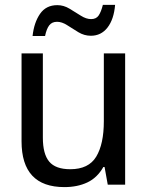

<svg xmlns="http://www.w3.org/2000/svg" viewBox="-20 -754 603 784"><path d="M243 10Q68 10 68 -177V-536H155V-192Q155 -125 181 -94Q207 -63 267 -63Q342 -63 373 -114.5Q404 -166 404 -259V-536H491V0H420L407 -72H402Q377 -28 336.5 -9Q296 10 243 10ZM113 -607Q119 -662 143.5 -697.5Q168 -733 214 -733Q240 -733 264 -718.5Q288 -704 310 -690Q332 -676 352 -676Q373 -676 383 -691Q393 -706 400 -734H450Q445 -675 419 -641.5Q393 -608 351 -608Q324 -608 300 -622.5Q276 -637 254.5 -651Q233 -665 213 -665Q192 -665 181 -650.5Q170 -636 164 -607Z"/></svg>

Font: Noto Sans Mono SemiCondensed
Style: Regular
Weight: 400
Width: 4
Designer: Monotype Design Team
Foundry: Monotype Imaging Inc.
Version: Version 2.014